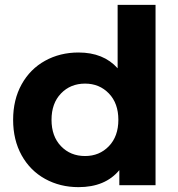

<svg xmlns="http://www.w3.org/2000/svg" viewBox="-20 -762 732 790"><path d="M620 -742V0H471V-62Q413 8 303 8Q227 8 165.5 -26Q104 -60 69 -123Q34 -186 34 -269Q34 -352 69 -415Q104 -478 165.5 -512Q227 -546 303 -546Q406 -546 464 -481V-742ZM467 -269Q467 -337 428 -377.5Q389 -418 330 -418Q270 -418 231 -377.5Q192 -337 192 -269Q192 -201 231 -160.5Q270 -120 330 -120Q389 -120 428 -160.5Q467 -201 467 -269Z"/></svg>

Font: Montserrat-Bold
Style: Bold
Weight: 700
Version: Version 7.200